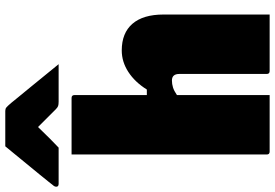

<svg xmlns="http://www.w3.org/2000/svg" viewBox="-264 -864 1041 727"><g transform="rotate(-90 256.5 -500.5)"><path d="M46 0Q35 0 35 -11V-750H249Q260 -750 260 -739V-465H281Q309 -510 347.5 -535Q386 -560 429 -560Q495 -560 530 -519.5Q565 -479 565 -402V0H351Q340 0 340 -11V-342Q340 -370 315 -370Q302 -370 289 -366Q276 -362 260 -351V0ZM66 -1001H200Q208 -1001 213 -997Q218 -993 230 -979Q237 -970 254 -949.5Q271 -929 293 -902Q315 -875 337 -848Q359 -821 377 -799H235Q224 -799 218.5 -801Q213 -803 206 -810L139 -877Q113 -850 95 -832Q77 -814 61 -799H-76Q-87 -799 -87 -808Q-87 -813 -84 -817Q-81 -821 -69 -836Q-58 -850 -39.5 -872.5Q-21 -895 -0.5 -920Q20 -945 38 -967Q56 -989 66 -1001Z"/></g></svg>

Font: Recursive Sn Lnr St XBk
Style: Regular
Weight: 1000
Version: Version 1.079;hotconv 1.0.112;makeotfexe 2.5.65598; ttfautoh